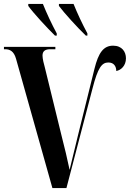

<svg xmlns="http://www.w3.org/2000/svg" viewBox="-20 -951 657 971"><path d="M258 -771H267V-782C241 -830 215 -886 197 -931H123V-921C148 -886 217 -811 258 -771ZM414 -771H422V-782C396 -830 370 -886 352 -931H278V-921C304 -886 372 -811 414 -771ZM61 -654 245 0H316L448 -504C475 -609 495 -635 528 -635C557 -635 568 -614 568 -592C592 -596 617 -619 617 -656C617 -689 597 -720 552 -720C504 -720 478 -685 458 -604L374 -265C362 -215 352 -176 332 -92C321 -144 307 -205 290 -270L206 -613C202 -626 195 -654 195 -670C195 -693 209 -702 234 -702H260V-714H0V-702H6C29 -702 50 -693 61 -654Z"/></svg>

Font: Noto Serif Display ExtraCondensed
Style: Bold
Weight: 700
Width: 2
Designer: Monotype Design Team
Foundry: Monotype Imaging Inc.
Version: Version 2.009